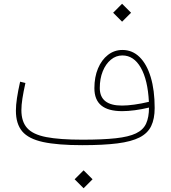

<svg xmlns="http://www.w3.org/2000/svg" viewBox="-20 -775 915 1025"><path d="M584 -707 631.8 -659.2 679.7 -707 631.8 -754.9ZM775.4 -200.7Q775.4 -148.9 760 -115.2Q744.6 -81.5 705.8 -63Q667 -44.4 597.7 -36.9Q528.3 -29.3 420.4 -29.3Q298.3 -29.3 226.8 -43.2Q155.3 -57.1 124.8 -91.6Q94.2 -126 94.2 -187Q94.2 -213.9 99.6 -248.8Q105 -283.7 115.7 -332L87.4 -338.9Q76.2 -289.1 70.6 -251.5Q64.9 -213.9 64.9 -184.1Q64.9 -113.8 98.6 -73.7Q132.3 -33.7 210 -16.8Q287.6 0 418.9 0Q531.7 0 606.7 -9.5Q681.6 -19 725.1 -41.3Q768.6 -63.5 787.1 -102.1Q805.7 -140.6 805.7 -198.2Q805.7 -293.5 784.7 -363Q763.7 -432.6 725.1 -470.5Q686.5 -508.3 633.8 -508.3Q590.3 -508.3 556.4 -481.9Q522.5 -455.6 503.2 -409.7Q483.9 -363.8 483.9 -304.2Q483.9 -242.2 520.8 -211.9Q557.6 -181.6 632.3 -181.6Q662.6 -181.6 699.7 -186.5Q736.8 -191.4 775.4 -200.7ZM774.9 -231.4Q734.4 -221.7 697.3 -216.6Q660.2 -211.4 631.3 -211.4Q512.7 -211.4 512.7 -305.2Q512.7 -355.5 528.6 -394.5Q544.4 -433.6 571.8 -456.3Q599.1 -479 633.3 -479Q694.3 -479 731.7 -413.6Q769 -348.1 774.9 -231.4ZM378.4 182.1 426.3 230 474.1 182.1 426.3 134.3Z"/></svg>

Font: Estedad VF
Style: Regular
Weight: 100
Designer: Amin Abedi
Version: Version 7.3